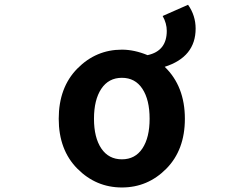

<svg xmlns="http://www.w3.org/2000/svg" viewBox="-20 -786 1040 819"><path d="M618.2 -279.3Q618.2 -360.4 587.4 -407.2Q556.6 -454.1 500 -454.1Q443.4 -454.1 412.1 -407.2Q380.9 -360.4 380.9 -279.3Q380.9 -199.2 412.1 -152.8Q443.4 -106.4 500 -106.4Q556.6 -106.4 587.4 -152.8Q618.2 -199.2 618.2 -279.3ZM673.8 -717.8 782.2 -765.6Q814.5 -719.7 814.5 -664.1Q814.5 -543 682.6 -501Q768.6 -418 768.6 -279.3Q768.6 -146.5 689.5 -66.4Q610.4 13.7 500 13.7Q389.6 13.7 310.1 -66.4Q230.5 -146.5 230.5 -279.3Q230.5 -413.1 310.1 -493.7Q389.6 -574.2 500 -574.2Q552.7 -574.2 609.4 -550.8Q691.4 -568.4 691.4 -654.3Q691.4 -686.5 673.8 -717.8Z"/></svg>

Font: Gen Shin Gothic Monospace Bold
Style: Bold
Weight: 700
Designer: [Source Han Sans]
Ryoko NISHIZUKA  (kana & ideographs); Paul D. Hunt (Latin, Greek & Cyrillic); Wenlong ZHANG  (bopomofo
Version: Version 1.002.20150607